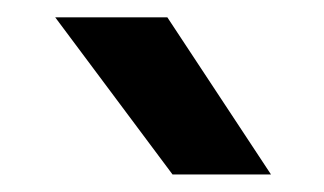

<svg xmlns="http://www.w3.org/2000/svg" viewBox="-20 -949 369 219"><path d="M43 -929.2H170.9L289.1 -750H176.8Z"/></svg>

Font: Glacial Indifference
Style: Bold
Weight: 700
Version: Version 1.001